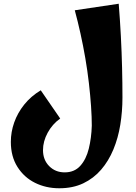

<svg xmlns="http://www.w3.org/2000/svg" viewBox="-20 -761 725 1027"><path d="M297 246Q226 246 167.5 217Q109 188 73.5 132Q38 76 38 -2Q38 -55 56 -106Q74 -157 109.5 -201.5Q145 -246 198 -278L302 -127Q260 -97 235 -51Q210 -5 210 42Q210 94 243 127.5Q276 161 326 161Q378 161 409.5 126Q441 91 455 34Q469 -23 471 -89Q471 -135 467 -193Q463 -251 455.5 -316.5Q448 -382 436.5 -449Q425 -516 410.5 -581.5Q396 -647 380 -706L615 -741Q622 -654 626.5 -567.5Q631 -481 633 -398.5Q635 -316 635 -239Q635 -165 623.5 -94Q612 -23 586.5 38.5Q561 100 521 146.5Q481 193 425.5 219.5Q370 246 297 246Z"/></svg>

Font: Marhey Light SemiBold
Style: Regular
Weight: 600
Version: Version 1.000